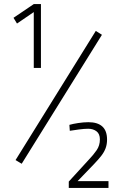

<svg xmlns="http://www.w3.org/2000/svg" viewBox="-20 -810 600 938"><path d="M145 -478V-751L63 -695L46 -723L145 -790H180V-478ZM86 -10 56 -28 448 -659 478 -640ZM316 108V77L414 -30Q436 -53 452 -76Q468 -99 468 -129Q468 -156 451.5 -168.5Q435 -181 411 -181Q392 -181 365.5 -177.5Q339 -174 321 -171L319 -200Q336 -205 362.5 -209Q389 -213 412 -213Q457 -213 480 -192Q503 -171 503 -128Q503 -105 496 -86Q489 -67 475 -49Q461 -31 439 -8L359 75H510V108Z"/></svg>

Font: TitilliumWeb ExtraLight
Style: Regular
Weight: 400
Designer: Mohamed Gaber, Accademia di Belle Arti di Urbino and others
Foundry: Kief Type Foundry, Accademia di Belle Arti di Urbino and others
Version: Version 3.000; ttfautohint (v1.8.2)